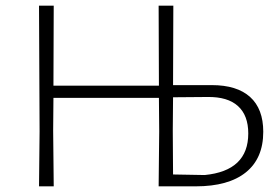

<svg xmlns="http://www.w3.org/2000/svg" viewBox="-20 -659 989 679"><path d="M911 -193Q911 -99 849.5 -49.5Q788 0 672 0H541L543 -194L542 -313H169L168 -197L170 0H118L120 -194L118 -639H170L169 -356H542L541 -639H593L592 -358H729Q818 -358 864.5 -316Q911 -274 911 -193ZM858 -187Q858 -251 821.5 -284Q785 -317 714 -316L592 -315L591 -197L592 -42L704 -40Q858 -55 858 -187Z"/></svg>

Font: Luna Sans Light
Style: Regular
Weight: 300
Designer: Juan Pablo del Peral
Foundry: Huerta Tipografica
Version: Version 2.001; ttfautohint (v1.5)